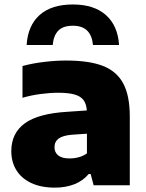

<svg xmlns="http://www.w3.org/2000/svg" viewBox="-20 -828 654 858"><path d="M560 -307V0H398.5L385 -50.5H376.5Q350.5 -19.5 311.8 -4.5Q273 10.5 225.5 10.5Q163.5 10.5 119.5 -10.2Q75.5 -31 53 -67.8Q30.5 -104.5 30.5 -152.5Q30.5 -233 91 -277Q151.5 -321 282 -328.5L368 -334.5Q366 -364 352.8 -381.2Q339.5 -398.5 312.2 -406Q285 -413.5 239.5 -413.5Q203.5 -413.5 160.5 -407.8Q117.5 -402 80.5 -391V-533Q124.5 -545 176.5 -551.2Q228.5 -557.5 275 -557.5Q377.5 -557.5 439.2 -533.8Q501 -510 530.5 -455.5Q560 -401 560 -307ZM368.5 -142.5V-230.5L302 -226Q260.5 -222.5 242 -208.8Q223.5 -195 223.5 -170Q223.5 -146.5 240.5 -133.2Q257.5 -120 290 -120Q336.5 -120 368.5 -142.5ZM305.5 -808Q400 -808 453.2 -760.8Q506.5 -713.5 512 -627H395.5Q391.5 -669.5 369.5 -691.2Q347.5 -713 305.5 -713Q262.5 -713 241 -691.5Q219.5 -670 215.5 -627H99Q104.5 -714 157.2 -761Q210 -808 305.5 -808Z"/></svg>

Font: Encode Sans Semi Expanded ExBd
Style: Regular
Weight: 800
Width: 6
Designer: Multiple Designers
Foundry: Impallari Type
Version: Version 2.000